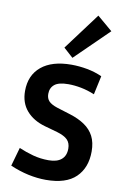

<svg xmlns="http://www.w3.org/2000/svg" viewBox="-101 -984 677 1048"><g transform="rotate(10 238.0 -460.5)"><path d="M229.4 6.2Q182.2 6.2 131.9 -4.6Q81.7 -15.5 30.7 -37.5L59.9 -140.7Q97.6 -124.3 138.7 -113.1Q179.8 -101.8 225.8 -101.8Q272.4 -101.8 296.8 -122.5Q321.3 -143.2 321.3 -182.5Q321.3 -213.8 303.5 -231.8Q285.7 -249.7 245 -261.7L174.5 -281.4Q108.7 -300.1 71.4 -343.3Q34 -386.4 34 -452.2Q34 -539.5 93 -588.4Q152 -637.2 259.4 -637.2Q302.8 -637.2 346.9 -629Q391.1 -620.8 429.8 -603.3L407.3 -499.4Q369.7 -515 332.4 -522.3Q295.2 -529.5 261.2 -529.5Q207.7 -529.5 184.6 -510.6Q161.6 -491.7 161.6 -458.6Q161.6 -433.6 175.8 -418.5Q190 -403.4 223.3 -392.5L298.3 -369.2Q346.1 -354.3 379.9 -331.2Q413.8 -308.2 431.7 -273.7Q449.5 -239.1 449.5 -189.4Q449.5 -99.2 395.4 -46.5Q341.3 6.2 229.4 6.2ZM257.3 -674.9 204.6 -722.4 356.9 -926.5 441.4 -854.8Z"/></g></svg>

Font: Anaheim
Style: Regular
Weight: 400
Designer: Vernon Adams
Foundry: Vernon Adams
Version: Version 2.001